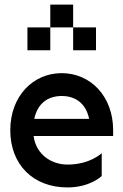

<svg xmlns="http://www.w3.org/2000/svg" viewBox="-20 -820 540 840"><path d="M300 -800H200V-700H300ZM25 -250C25 -100 125 0 275 0C375 0 425 -50 425 -50V-150C425 -150 375 -100 275 -100C207 -100 138 -142 127 -225H475V-250C475 -400 375 -500 250 -500C125 -500 25 -400 25 -250ZM100 -600H200V-700H100ZM130 -300C144 -367 189 -400 250 -400C311 -400 356 -367 370 -300ZM300 -600H400V-700H300Z"/></svg>

Font: LS-VG5000
Style: Regular
Weight: 400
Designer: Justin Bihan, 2021
Foundry: Justin Bihan, 2021
Version: Version 1.000;Glyphs 3.1.2 (3151)